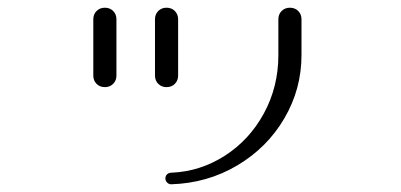

<svg xmlns="http://www.w3.org/2000/svg" viewBox="-20 -499 1040 498"><path d="M409 -36Q409 -43 413.5 -47Q418 -51 424 -51Q499 -54 563 -95Q627 -136 664.5 -205Q702 -274 702 -356V-449Q702 -462 710.5 -470.5Q719 -479 732 -479Q745 -479 753.5 -470.5Q762 -462 762 -449V-356Q762 -268 717.5 -192Q673 -116 595.5 -70Q518 -24 424 -21Q418 -21 413.5 -25.5Q409 -30 409 -36ZM222 -303V-449Q222 -462 230.5 -470.5Q239 -479 252 -479Q265 -479 273.5 -470.5Q282 -462 282 -449V-303Q282 -290 273.5 -281.5Q265 -273 252 -273Q239 -273 230.5 -281.5Q222 -290 222 -303ZM382 -303V-449Q382 -462 390.5 -470.5Q399 -479 412 -479Q425 -479 433.5 -470.5Q442 -462 442 -449V-303Q442 -290 433.5 -281.5Q425 -273 412 -273Q399 -273 390.5 -281.5Q382 -290 382 -303Z"/></svg>

Font: GL-CurulMinamoto Light
Style: Regular
Weight: 300
Designer: Eunice (kana); Ryoko NISHIZUKA 西塚涼子 (ideographs); Frank Grießhammer (Latin, Greek & Cyrillic); Wenlong ZHANG
Foundry: Gutenberg Labo; Adobe
Version: Version 1.002